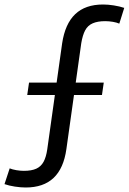

<svg xmlns="http://www.w3.org/2000/svg" viewBox="-77 -728 572 853"><path d="M37 105Q15 105 -11 101Q-37 97 -57 90L-34 20Q-22 25 -4.5 28Q13 31 29 31Q63 31 84 21.5Q105 12 116.5 -9Q128 -30 133 -65L199 -535Q212 -622 257 -665Q302 -708 381 -708Q403 -708 428.5 -704Q454 -700 475 -693L453 -623Q442 -628 424.5 -631Q407 -634 390 -634Q357 -634 335 -624.5Q313 -615 301.5 -593.5Q290 -572 284 -536L218 -66Q206 20 161 62.5Q116 105 37 105ZM52 -361H384L376 -306H44Z"/></svg>

Font: Pathway Extreme SemiCondensed
Style: Italic
Weight: 400
Width: 4
Italic angle: -8°
Version: Version 1.001;gftools[0.9.26]